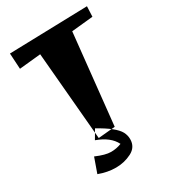

<svg xmlns="http://www.w3.org/2000/svg" viewBox="-209 -772 968 1086"><g transform="rotate(-30 275.5 -228.5)"><path d="M146 91Q206 117 242.5 117Q279 117 311 104Q282 45 196 14L230 -44Q335 14 360 60Q372 83 372 108Q372 160 324.5 184Q277 208 222.5 208Q168 208 112 187ZM25 -651 31 -548 171 -562 221 14 331 4 393 -584 533 -598 536 -665Z"/></g></svg>

Font: Joti One
Style: Regular
Weight: 400
Designer: Eduardo Rodriguez Tunni
Foundry: Eduardo Rodriguez Tunni
Version: Version 1.001